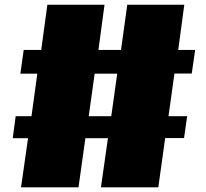

<svg xmlns="http://www.w3.org/2000/svg" viewBox="-20 -799 879 819"><path d="M358.4 -303.2H454.6L480 -484.9H383.8ZM765.1 -210H684.6L655.3 0H410.6L440.4 -209.5H344.2L314.9 0H69.8L99.6 -209.5H34.2L46.9 -303.2H114.3L139.2 -484.9H66.9L81.1 -585.9H155.8L182.1 -778.8H425.8L399.9 -585.9H496.1L522.9 -778.8H766.1L740.2 -585.9H812.5L797.9 -485.4H724.1L698.7 -303.2H778.3Z"/></svg>

Font: Coda
Style: Heavy
Weight: 800
Version: Version 2.000; ttfautohint (v0.8) -r 50 -G 200 -x